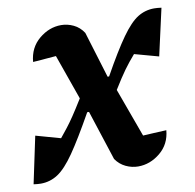

<svg xmlns="http://www.w3.org/2000/svg" viewBox="-74 -557 639 629"><g transform="rotate(-10 245.5 -242.5)"><path d="M448 -93Q444 -47 410.5 -19.5Q377 8 337 8Q316 8 296 -1.5Q276 -11 263 -30L209 -196H203Q157 -114 126.5 -70Q96 -26 70 -9Q44 8 13 8Q8 8 2 7.5Q-4 7 -11 6L22 -150L104 -127Q117 -143 128 -157Q139 -171 152.5 -191Q166 -211 187 -245L134 -395Q116 -394 97 -392Q78 -390 57 -389Q61 -436 94.5 -464Q128 -492 168 -492Q189 -492 209 -482.5Q229 -473 242 -453L289 -299H294Q338 -378 368 -420Q398 -462 423 -477.5Q448 -493 478 -493Q483 -493 489 -492.5Q495 -492 502 -491L467 -335L387 -357Q367 -334 351 -312Q335 -290 311 -251L370 -89Q387 -90 406.5 -91Q426 -92 448 -93Z"/></g></svg>

Font: Piazzolla SemiBold
Style: Italic
Weight: 600
Italic angle: -11.3°
Designer: Juan Pablo del Peral
Foundry: Huerta Tipografica
Version: Version 1.330